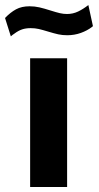

<svg xmlns="http://www.w3.org/2000/svg" viewBox="-20 -751 398 771"><path d="M249.5 0H101V-517H249.5ZM349.2 -642.6Q330.4 -628.1 304.7 -618.8Q279 -609.5 249.8 -609.5Q230.6 -609.5 214.1 -613.1Q197.5 -616.8 173.8 -624Q150.5 -631.1 135.5 -634.6Q120.5 -638 103.5 -638Q83.5 -638 68.6 -632.9Q53.6 -627.8 38 -616.1Q30.5 -611.5 23.5 -605L0.2 -678.8Q22 -701.5 44.4 -713.6Q66.9 -725.8 98.8 -725.8Q119.2 -725.8 138.4 -721.4Q157.5 -717 183 -708.8Q206.1 -701.5 220.5 -698.1Q234.9 -694.8 249.2 -694.8Q273 -694.8 293.8 -704.8Q314.5 -714.8 334.8 -730.8L353.2 -646Z"/></svg>

Font: Public Sans VF
Style: Regular
Weight: 400
Designer: Pablo Impallari, Rodrigo Fuenzalida (Modified by Dan O. Williams and USWDS)
Version: Version 1.003